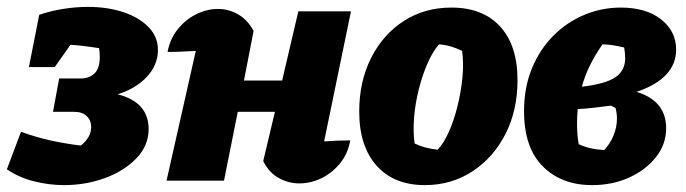

<svg xmlns="http://www.w3.org/2000/svg" viewBox="-38 -525 1993 558"><path d="M148 13Q105 13 61 2Q17 -9 -18 -33L23 -142Q67 -126 110.5 -116.5Q154 -107 197 -102Q227 -126 227 -156Q227 -175 214 -187.5Q201 -200 178 -200H116L134 -297H198Q221 -297 236.5 -311.5Q252 -326 252 -360Q252 -372 250 -385Q207 -392 167 -395L121 -330H46L76 -482Q112 -494 148 -499.5Q184 -505 217 -505Q275 -505 321 -489.5Q367 -474 394 -446Q421 -418 421 -380Q421 -336 388.5 -301.5Q356 -267 304 -251Q394 -228 394 -150Q394 -102 358.5 -65Q323 -28 267 -7.5Q211 13 148 13Z M446 0 531 -377Q510 -376 490 -375Q470 -374 449 -374Q456 -412 478.5 -440Q501 -468 532 -483.5Q563 -499 596 -499Q627 -499 654.5 -483Q682 -467 699 -435L671 -291H782L829 -492H982L904 -114Q941 -117 980 -117Q973 -78 950 -50Q927 -22 896 -7Q865 8 832 8Q800 8 771.5 -8Q743 -24 727 -57L761 -200H653L613 0Z M1197 13Q1107 13 1056.5 -43.5Q1006 -100 1006 -201Q1006 -288 1040.5 -356.5Q1075 -425 1135.5 -464Q1196 -503 1274 -503Q1365 -503 1415.5 -448Q1466 -393 1466 -292Q1466 -204 1431 -135.5Q1396 -67 1335 -27Q1274 13 1197 13ZM1234 -90Q1252 -109 1267 -143Q1282 -177 1292 -218Q1302 -259 1306 -300.5Q1310 -342 1305 -377Q1289 -385 1272 -390Q1255 -395 1238 -396Q1220 -376 1205 -342Q1190 -308 1179.5 -267Q1169 -226 1165.5 -184.5Q1162 -143 1167 -108Q1195 -94 1234 -90Z M1683 13Q1594 13 1539.5 -41.5Q1485 -96 1485 -202Q1485 -271 1508 -326.5Q1531 -382 1570.5 -421.5Q1610 -461 1660.5 -482Q1711 -503 1766 -503Q1840 -503 1883.5 -468.5Q1927 -434 1927 -381Q1927 -297 1812 -258Q1898 -232 1898 -152Q1898 -106 1868.5 -68.5Q1839 -31 1790.5 -9Q1742 13 1683 13ZM1779 -356Q1779 -369 1776 -387Q1759 -391 1743.5 -393.5Q1728 -396 1713 -396Q1670 -335 1653 -273Q1722 -281 1750.5 -300.5Q1779 -320 1779 -356ZM1639 -165Q1639 -132 1644 -106Q1675 -91 1718 -89Q1735 -107 1745 -131Q1755 -155 1755 -181Q1755 -195 1751 -211Q1744 -215 1737 -218Q1713 -215 1688.5 -212Q1664 -209 1641 -208Q1639 -187 1639 -165Z"/></svg>

Font: Piazzolla ExtraBold
Style: Italic
Weight: 800
Italic angle: -11.3°
Designer: Juan Pablo del Peral
Foundry: Huerta Tipografica
Version: Version 1.330